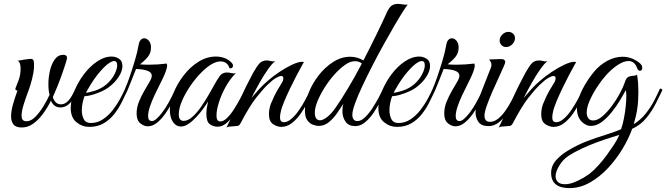

<svg xmlns="http://www.w3.org/2000/svg" viewBox="-20 -649 3428 988"><path d="M92 7Q61 7 49 -9Q37 -25 37 -50Q37 -76 46 -109Q55 -142 70 -183Q59 -183 59 -193Q67 -213 76.5 -238.5Q86 -264 86 -296Q86 -312 82 -323Q78 -334 70 -336Q70 -336 80.5 -338Q91 -340 103 -342Q115 -344 119 -344Q125 -345 130 -345.5Q135 -346 139 -346Q149 -346 152.5 -338Q156 -330 155 -303Q154 -278 145 -242.5Q136 -207 126 -181Q113 -147 102 -112Q91 -77 91 -54Q91 -34 102 -28Q110 -25 116 -25Q139 -25 161 -47Q183 -69 202.5 -100.5Q222 -132 235 -161Q229 -184 229 -216Q229 -250 237 -285Q245 -320 262 -343.5Q279 -367 306 -367Q325 -367 325 -350Q325 -346 315.5 -316Q306 -286 291 -245Q276 -204 259 -166Q255 -158 252 -150Q256 -133 267 -122.5Q278 -112 294 -112Q314 -112 331.5 -130.5Q349 -149 368 -193Q380 -193 380 -184Q364 -144 341.5 -120Q319 -96 291 -96Q257 -96 242 -131Q225 -96 202 -64.5Q179 -33 151.5 -13Q124 7 92 7Z M440 4Q403 4 373.5 -20Q344 -44 344 -93Q344 -134 362.5 -180Q381 -226 411.5 -266.5Q442 -307 479.5 -332.5Q517 -358 555 -358Q574 -358 592 -347Q610 -336 610 -309Q610 -284 591 -254Q572 -224 537 -198Q522 -187 499 -177Q476 -167 453 -160.5Q430 -154 415 -154Q410 -142 405.5 -122Q401 -102 401 -81Q401 -56 411 -36Q421 -16 448 -16Q481 -16 509.5 -35Q538 -54 560.5 -83Q583 -112 599 -142Q615 -172 624 -193Q636 -193 636 -184Q623 -156 606.5 -123Q590 -90 567.5 -61.5Q545 -33 513.5 -14.5Q482 4 440 4ZM422 -172Q436 -172 469 -182.5Q502 -193 529 -216Q555 -239 569 -266.5Q583 -294 583 -313Q583 -335 567 -335Q555 -335 534 -319Q513 -303 482 -265Q463 -241 446 -213Q429 -185 422 -172Z M625 -196Q633 -213 646 -250.5Q659 -288 673 -334Q687 -380 694 -421Q697 -437 705 -444.5Q713 -452 722 -452Q735 -452 746 -439.5Q757 -427 757 -404Q757 -376 740.5 -356Q724 -336 700 -318Q710 -317 721 -316.5Q732 -316 745 -316Q792 -316 838 -322Q840 -316 840 -313Q840 -300 832.5 -280Q825 -260 817 -244Q813 -235 801 -211.5Q789 -188 775 -158.5Q761 -129 751.5 -100.5Q742 -72 742 -52Q742 -26 762 -26Q781 -26 815 -70.5Q849 -115 883 -193Q895 -193 895 -184Q884 -157 867.5 -125Q851 -93 831 -64.5Q811 -36 788 -17.5Q765 1 740 1Q721 1 702 -14.5Q683 -30 683 -65Q683 -96 695 -125.5Q707 -155 722 -181Q737 -207 749 -227Q761 -247 761 -259Q761 -277 738.5 -285Q716 -293 680 -294Q662 -248 653 -226Q644 -204 636 -184Q620 -184 625 -196Z M1100 3Q1077 3 1059.5 -10Q1042 -23 1042 -63Q1042 -80 1044.5 -95Q1047 -110 1051 -127Q1042 -112 1026 -90Q1010 -68 990.5 -47Q971 -26 950.5 -12Q930 2 912 2Q886 2 870 -21.5Q854 -45 854 -83Q854 -124 873 -171Q892 -218 925 -261Q958 -304 1001 -331Q1044 -358 1091 -358Q1114 -358 1135 -350.5Q1156 -343 1172 -326Q1179 -319 1179 -310Q1179 -304 1174 -300Q1169 -296 1161 -298Q1150 -333 1114 -333Q1097 -333 1075 -322Q1048 -308 1017.5 -277.5Q987 -247 960.5 -208.5Q934 -170 917 -131Q900 -92 900 -60Q900 -27 925 -27Q947 -27 970.5 -48Q994 -69 1015.5 -100.5Q1037 -132 1055 -163Q1073 -194 1083 -213Q1098 -240 1111 -258Q1124 -276 1148 -276Q1159 -276 1170 -273Q1181 -270 1193 -272Q1163 -242 1140.5 -201Q1118 -160 1106 -120.5Q1094 -81 1094 -54Q1094 -24 1114 -24Q1130 -24 1148.5 -42Q1167 -60 1184.5 -87.5Q1202 -115 1217 -143.5Q1232 -172 1241 -193Q1246 -193 1249.5 -192Q1253 -191 1253 -184Q1252 -180 1249.5 -175.5Q1247 -171 1242 -160Q1234 -144 1220 -117Q1206 -90 1187 -62.5Q1168 -35 1146 -16Q1124 3 1100 3Z M1145 8Q1181 -65 1214 -136.5Q1247 -208 1282 -273Q1302 -309 1316 -323.5Q1330 -338 1353 -338Q1361 -338 1370 -335.5Q1379 -333 1388 -333Q1394 -333 1397 -334Q1383 -326 1360.5 -294.5Q1338 -263 1315 -222Q1292 -181 1274 -145Q1293 -168 1314 -191Q1335 -214 1360 -235Q1384 -256 1417.5 -278.5Q1451 -301 1483 -316Q1515 -331 1534 -331Q1541 -331 1544 -330Q1544 -330 1533 -310.5Q1522 -291 1505.5 -259.5Q1489 -228 1472 -192.5Q1455 -157 1441.5 -124.5Q1428 -92 1424 -70Q1421 -57 1421 -46Q1421 -30 1427 -25Q1433 -20 1440 -20Q1459 -20 1479 -37Q1499 -54 1517.5 -80.5Q1536 -107 1552 -137Q1568 -167 1579 -193Q1591 -193 1591 -184Q1580 -157 1563.5 -124.5Q1547 -92 1526.5 -63Q1506 -34 1481 -15Q1456 4 1427 4Q1407 4 1385.5 -10Q1364 -24 1364 -62Q1364 -73 1366 -85.5Q1368 -98 1373 -113Q1381 -133 1392 -156Q1403 -179 1428 -219Q1435 -230 1436.5 -236Q1438 -242 1438 -246Q1438 -258 1427 -258Q1418 -258 1400.5 -248Q1383 -238 1357 -213Q1332 -189 1297.5 -145Q1263 -101 1218 -15Q1211 -2 1202.5 -1Q1194 0 1179 1Q1169 2 1160 2.5Q1151 3 1145 8Z M1808 0Q1774 0 1758 -23Q1742 -46 1742 -77Q1742 -86 1743 -95.5Q1744 -105 1747 -115Q1733 -93 1714.5 -66.5Q1696 -40 1672.5 -20.5Q1649 -1 1620 -1Q1607 -1 1590.5 -7Q1574 -13 1561.5 -30Q1549 -47 1549 -80Q1549 -123 1568 -171Q1587 -219 1620 -261.5Q1653 -304 1695 -330.5Q1737 -357 1782 -357Q1818 -357 1850 -338Q1865 -366 1882 -400.5Q1899 -435 1916 -469Q1933 -503 1946 -531.5Q1959 -560 1966 -575Q1981 -610 1994.5 -619.5Q2008 -629 2027 -629Q2038 -629 2051.5 -626.5Q2065 -624 2078 -625Q2073 -620 2055 -592Q2037 -564 2011 -519.5Q1985 -475 1955.5 -422Q1926 -369 1897.5 -313.5Q1869 -258 1845 -207Q1821 -156 1807 -117Q1793 -78 1793 -58Q1793 -45 1799 -35.5Q1805 -26 1819 -26Q1838 -26 1858 -45Q1878 -64 1896.5 -92.5Q1915 -121 1929.5 -148.5Q1944 -176 1951 -193Q1963 -193 1963 -184Q1954 -163 1939 -132Q1924 -101 1904 -71Q1884 -41 1859.5 -20.5Q1835 0 1808 0ZM1627 -30Q1641 -30 1662 -45.5Q1683 -61 1707 -95Q1735 -135 1771 -195Q1807 -255 1842 -322Q1835 -328 1827 -331Q1819 -334 1805 -334Q1782 -334 1754.5 -314.5Q1727 -295 1699.5 -264Q1672 -233 1649.5 -197Q1627 -161 1613.5 -127.5Q1600 -94 1600 -70Q1600 -30 1627 -30Z M2023 4Q1986 4 1956.5 -20Q1927 -44 1927 -93Q1927 -134 1945.5 -180Q1964 -226 1994.5 -266.5Q2025 -307 2062.5 -332.5Q2100 -358 2138 -358Q2157 -358 2175 -347Q2193 -336 2193 -309Q2193 -284 2174 -254Q2155 -224 2120 -198Q2105 -187 2082 -177Q2059 -167 2036 -160.5Q2013 -154 1998 -154Q1993 -142 1988.5 -122Q1984 -102 1984 -81Q1984 -56 1994 -36Q2004 -16 2031 -16Q2064 -16 2092.5 -35Q2121 -54 2143.5 -83Q2166 -112 2182 -142Q2198 -172 2207 -193Q2219 -193 2219 -184Q2206 -156 2189.5 -123Q2173 -90 2150.5 -61.5Q2128 -33 2096.5 -14.5Q2065 4 2023 4ZM2005 -172Q2019 -172 2052 -182.5Q2085 -193 2112 -216Q2138 -239 2152 -266.5Q2166 -294 2166 -313Q2166 -335 2150 -335Q2138 -335 2117 -319Q2096 -303 2065 -265Q2046 -241 2029 -213Q2012 -185 2005 -172Z M2208 -196Q2216 -213 2229 -250.5Q2242 -288 2256 -334Q2270 -380 2277 -421Q2280 -437 2288 -444.5Q2296 -452 2305 -452Q2318 -452 2329 -439.5Q2340 -427 2340 -404Q2340 -376 2323.5 -356Q2307 -336 2283 -318Q2293 -317 2304 -316.5Q2315 -316 2328 -316Q2375 -316 2421 -322Q2423 -316 2423 -313Q2423 -300 2415.5 -280Q2408 -260 2400 -244Q2396 -235 2384 -211.5Q2372 -188 2358 -158.5Q2344 -129 2334.5 -100.5Q2325 -72 2325 -52Q2325 -26 2345 -26Q2364 -26 2398 -70.5Q2432 -115 2466 -193Q2478 -193 2478 -184Q2467 -157 2450.5 -125Q2434 -93 2414 -64.5Q2394 -36 2371 -17.5Q2348 1 2323 1Q2304 1 2285 -14.5Q2266 -30 2266 -65Q2266 -96 2278 -125.5Q2290 -155 2305 -181Q2320 -207 2332 -227Q2344 -247 2344 -259Q2344 -277 2321.5 -285Q2299 -293 2263 -294Q2245 -248 2236 -226Q2227 -204 2219 -184Q2203 -184 2208 -196Z M2494 0Q2457 0 2442 -21.5Q2427 -43 2427 -71Q2427 -86 2430.5 -101.5Q2434 -117 2439 -130L2506 -301Q2509 -309 2509 -315Q2509 -325 2504 -332.5Q2499 -340 2497 -343L2552 -345Q2567 -346 2573.5 -341.5Q2580 -337 2580 -331Q2580 -325 2573 -309Q2563 -285 2546 -249Q2529 -213 2512.5 -175Q2496 -137 2484.5 -104Q2473 -71 2473 -53Q2473 -40 2479.5 -31Q2486 -22 2502 -22Q2523 -22 2543.5 -38.5Q2564 -55 2582 -81Q2600 -107 2615.5 -137Q2631 -167 2642 -193Q2654 -193 2654 -184Q2644 -159 2628 -127Q2612 -95 2591.5 -66.5Q2571 -38 2546.5 -19Q2522 0 2494 0ZM2583 -407Q2570 -407 2560.5 -417Q2551 -427 2551 -441Q2551 -458 2565 -471.5Q2579 -485 2596 -485Q2610 -485 2620 -476Q2630 -467 2630 -453Q2630 -435 2616 -421Q2602 -407 2583 -407Z M2546 8Q2582 -65 2615 -136.5Q2648 -208 2683 -273Q2703 -309 2717 -323.5Q2731 -338 2754 -338Q2762 -338 2771 -335.5Q2780 -333 2789 -333Q2795 -333 2798 -334Q2784 -326 2761.5 -294.5Q2739 -263 2716 -222Q2693 -181 2675 -145Q2694 -168 2715 -191Q2736 -214 2761 -235Q2785 -256 2818.5 -278.5Q2852 -301 2884 -316Q2916 -331 2935 -331Q2942 -331 2945 -330Q2945 -330 2934 -310.5Q2923 -291 2906.5 -259.5Q2890 -228 2873 -192.5Q2856 -157 2842.5 -124.5Q2829 -92 2825 -70Q2822 -57 2822 -46Q2822 -30 2828 -25Q2834 -20 2841 -20Q2860 -20 2880 -37Q2900 -54 2918.5 -80.5Q2937 -107 2953 -137Q2969 -167 2980 -193Q2992 -193 2992 -184Q2981 -157 2964.5 -124.5Q2948 -92 2927.5 -63Q2907 -34 2882 -15Q2857 4 2828 4Q2808 4 2786.5 -10Q2765 -24 2765 -62Q2765 -73 2767 -85.5Q2769 -98 2774 -113Q2782 -133 2793 -156Q2804 -179 2829 -219Q2836 -230 2837.5 -236Q2839 -242 2839 -246Q2839 -258 2828 -258Q2819 -258 2801.5 -248Q2784 -238 2758 -213Q2733 -189 2698.5 -145Q2664 -101 2619 -15Q2612 -2 2603.5 -1Q2595 0 2580 1Q2570 2 2561 2.5Q2552 3 2546 8Z M2911 319Q2816 319 2816 241Q2816 204 2842 175Q2868 146 2904 125Q2954 95 3002 77Q3050 59 3094 45.5Q3138 32 3176 16Q3185 -10 3191 -41.5Q3197 -73 3200 -103Q3203 -133 3203 -155Q3203 -178 3200 -185Q3189 -164 3170.5 -133Q3152 -102 3127.5 -71.5Q3103 -41 3076 -21Q3049 -1 3021 -1Q3011 -1 3002 -4Q2974 -16 2961.5 -38Q2949 -60 2949 -88Q2949 -133 2975 -185Q3001 -237 3037 -280Q3066 -315 3105 -336Q3144 -357 3184 -357Q3230 -357 3270 -326Q3285 -314 3285 -300Q3285 -285 3273 -285Q3263 -285 3259 -298Q3245 -335 3214 -335Q3189 -335 3157 -313.5Q3125 -292 3097 -260Q3073 -233 3050.5 -198Q3028 -163 3013.5 -129Q2999 -95 2999 -70Q2999 -53 3007 -41Q3015 -29 3032 -29Q3055 -29 3080.5 -51Q3106 -73 3129.5 -105Q3153 -137 3170.5 -170Q3188 -203 3195 -225Q3202 -248 3214 -253.5Q3226 -259 3238 -259Q3250 -259 3258 -265Q3262 -243 3263.5 -220.5Q3265 -198 3265 -175Q3265 -129 3259.5 -91Q3254 -53 3241 -10Q3277 -32 3303.5 -65.5Q3330 -99 3347.5 -133.5Q3365 -168 3376 -193Q3388 -193 3388 -184Q3375 -157 3355.5 -118Q3336 -79 3306.5 -42.5Q3277 -6 3233 14Q3216 62 3184.5 115Q3153 168 3110 214.5Q3067 261 3016 290Q2965 319 2911 319ZM2887 299Q2909 299 2933.5 289.5Q2958 280 2980 267Q3002 254 3014 245Q3037 227 3061 200Q3085 173 3103 148Q3120 124 3138 97.5Q3156 71 3167 45L3126 58Q3093 68 3053.5 82.5Q3014 97 2975 115Q2936 133 2904 154Q2876 173 2857.5 204Q2839 235 2839 258Q2839 275 2850.5 287Q2862 299 2887 299Z"/></svg>

Font: Great Vibes
Style: Regular
Weight: 400
Designer: Robert E. Leuschke, Viktoriya Grabowska, Viviana Monsalve, Eben Sorkin
Foundry: Robert E. Leuschke
Version: Version 1.103; ttfautohint (v1.8.4.7-5d5b)